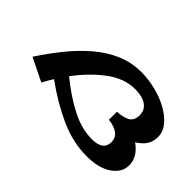

<svg xmlns="http://www.w3.org/2000/svg" viewBox="-224 -933 1071 1071"><g transform="rotate(-45 311.5 -397.0)"><path d="M216.3 -802.7Q289.6 -754.9 356 -701.4Q422.4 -647.9 474.1 -587.6Q525.9 -527.3 555.7 -459Q585.4 -390.6 585.4 -313Q585.4 -254.9 571 -197.8Q556.6 -140.6 530.5 -93.8Q504.4 -46.9 470 -18.8Q435.5 9.3 395 9.3Q358.4 9.3 332.3 -7.6Q306.2 -24.4 283.2 -60.1Q261.2 -28.8 233.2 -10.7Q205.1 7.3 168.9 7.3Q112.3 7.3 74.7 -47.9Q37.1 -103 37.1 -196.3Q37.1 -305.7 85.7 -413.6Q134.3 -521.5 212.9 -629.4Q194.8 -640.6 178.7 -650.1Q162.6 -659.7 149.4 -666.5ZM283.7 -581.5Q210.9 -492.2 168 -408.4Q125 -324.7 125 -243.2Q125 -154.3 190.9 -154.3Q257.3 -154.3 269 -252.9L332.5 -252.4Q335 -202.1 351.3 -175.5Q367.7 -148.9 407.7 -148.9Q449.7 -148.9 471.7 -180.9Q493.7 -212.9 493.7 -270Q493.7 -354 435.1 -433.1Q376.5 -512.2 283.7 -581.5Z"/></g></svg>

Font: Pinar-DS2-FD Bold
Style: Regular
Weight: 700
Designer: Amin Abedi
Version: Version 3.000